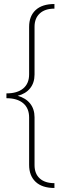

<svg xmlns="http://www.w3.org/2000/svg" viewBox="-20 -762 316 956"><path d="M251 174Q190 174 157.5 143.5Q125 113 125 59V-177Q125 -223 95.5 -248Q66 -273 12 -273V-297Q66 -297 95.5 -321.5Q125 -346 125 -392V-628Q125 -682 157.5 -712Q190 -742 251 -742V-719Q204 -719 178 -695Q152 -671 152 -629V-391Q152 -350 130 -322.5Q108 -295 68 -285Q108 -274 130 -246.5Q152 -219 152 -178V60Q152 103 178 126.5Q204 150 251 150Z"/></svg>

Font: Work Sans ExtraLight
Style: Regular
Weight: 200
Designer: Wei Huang
Foundry: Wei Huang
Version: Version 2.010; ttfautohint (v1.8.3)